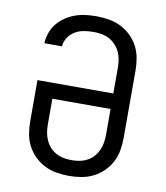

<svg xmlns="http://www.w3.org/2000/svg" viewBox="-84 -813 768 890"><g transform="rotate(10 300.0 -367.5)"><path d="M300 8Q271 8 241.5 3Q212 -2 186 -15Q160 -28 138.5 -49Q117 -70 103.5 -96Q90 -122 85 -151.5Q80 -181 80 -210V-404H437V-525Q437 -544 434 -563Q431 -582 423 -599Q415 -616 402 -630Q389 -644 372.5 -653Q356 -662 337 -665.5Q318 -669 299 -669Q276 -669 253.5 -665.5Q231 -662 211.5 -650.5Q192 -639 179 -619.5Q166 -600 165 -578H82Q83 -603 91.5 -627.5Q100 -652 116 -671.5Q132 -691 153.5 -705.5Q175 -720 199 -728.5Q223 -737 248 -740Q273 -743 299 -743Q328 -743 357.5 -738Q387 -733 413.5 -720Q440 -707 461.5 -686Q483 -665 496.5 -639Q510 -613 515 -583.5Q520 -554 520 -525V-210Q520 -181 515 -151.5Q510 -122 496.5 -96Q483 -70 461.5 -49Q440 -28 414 -15Q388 -2 358.5 3Q329 8 300 8ZM300 -66Q319 -66 337.5 -69.5Q356 -73 373 -82Q390 -91 402.5 -105Q415 -119 423 -136.5Q431 -154 434 -172.5Q437 -191 437 -210V-331H163V-210Q163 -191 166 -172.5Q169 -154 177 -136.5Q185 -119 197.5 -105Q210 -91 227 -82Q244 -73 262.5 -69.5Q281 -66 300 -66Z"/></g></svg>

Font: Nova Nerd Font
Style: Regular
Weight: 400
Designer: Belleve Invis
Foundry: Belleve Invis
Version: Version 24.1.4; ttfautohint (v1.8.4);Nerd Fonts 3.1.1